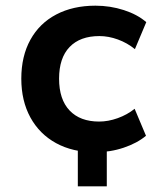

<svg xmlns="http://www.w3.org/2000/svg" viewBox="-20 -526 560 676"><path d="M254 130V-55H356V130ZM315 10Q236 10 177.5 -22Q119 -54 87 -112.5Q55 -171 55 -249Q55 -328 87 -386Q119 -444 178 -475Q237 -506 316 -506Q368 -506 416 -490.5Q464 -475 495 -448L455 -353Q428 -375 395 -387Q362 -399 330 -399Q262 -399 225 -360.5Q188 -322 188 -249Q188 -176 225 -137Q262 -98 329 -98Q361 -98 394.5 -110Q428 -122 454 -143L494 -48Q463 -22 415.5 -6Q368 10 315 10Z"/></svg>

Font: Nunito Sans 9pt
Style: Bold
Weight: 700
Version: Version 3.101;gftools[0.9.27]